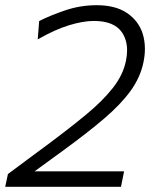

<svg xmlns="http://www.w3.org/2000/svg" viewBox="-22 -718 592 738"><path d="M-2 0 8.5 -49Q46 -76.5 83 -104.5Q120 -132.5 158 -160Q245.5 -225 309.5 -278Q373.5 -331 412.2 -380.5Q451 -430 462 -483.5Q466.5 -505 466.5 -524.5Q466.5 -564.5 446.5 -594Q416.5 -637.5 338.5 -637.5Q297.5 -637.5 242.8 -620.8Q188 -604 123 -566.5L128.5 -637Q171.5 -659 229.5 -678.5Q287.5 -698 349.5 -698Q422 -698 466.2 -668Q510.5 -638 526.5 -588.5Q535 -561 535 -530Q535 -505.5 529.5 -479Q517.5 -420.5 479.8 -368.5Q442 -316.5 377.8 -261.8Q313.5 -207 221.5 -140L111 -59.5H455L443 0Z"/></svg>

Font: Heraclito Light
Style: Italic
Weight: 300
Italic angle: -12°
Designer: Kostas Bartsokas (font) & Cristiano Sobral (main changes)
Foundry: Kostas Bartsokas (font) & Cristiano Sobral (main changes)
Version: Version 1.00;July 8, 2020;FontCreator 13.0.0.2655 64-bit